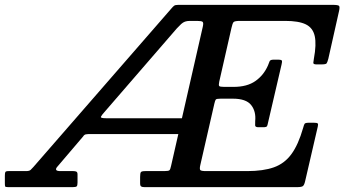

<svg xmlns="http://www.w3.org/2000/svg" viewBox="-70 -770 1417 790"><path d="M711.5 -684 694 -750H663.5Q651 -750 646.2 -746.2Q641.5 -742.5 636 -736L67.5 -83Q61 -75.5 55.8 -70.8Q50.5 -66 37 -66H-35Q-46 -66 -48 -62Q-50 -58 -50 -47V-17Q-50 -6 -48.8 -3Q-47.5 0 -36 0H229Q242 0 245.5 -3.2Q249 -6.5 249 -19V-52Q249 -61 244.8 -63.5Q240.5 -66 232 -66H179Q163.5 -66 161.2 -71Q159 -76 165 -83L272 -208.5Q276.5 -216 283.2 -217.2Q290 -218.5 302.5 -218.5H690.5L689 -283.5H366Q342 -283.5 345.5 -290.2Q349 -297 358.5 -307.5L657.5 -653Q668 -664.5 675.5 -671.2Q683 -678 691.2 -681Q699.5 -684 711.5 -684ZM812 -343.5Q815 -357 818 -360.5Q821 -364 838 -364H888Q942.5 -364 963.2 -338Q984 -312 980 -271.5Q979.5 -262 979.8 -254.2Q980 -246.5 993.5 -246.5H1013Q1026.5 -246.5 1028.8 -251Q1031 -255.5 1033 -266L1088.5 -504.5Q1091.5 -516.5 1089.8 -520.5Q1088 -524.5 1073.5 -524.5H1055.5Q1041.5 -524.5 1039 -517.2Q1036.5 -510 1032.5 -500.5Q1015 -460.5 980.8 -436.5Q946.5 -412.5 891 -412.5H852.5Q835 -412.5 832 -416Q829 -419.5 832 -433.5L882.5 -655.5Q886.5 -673.5 890.8 -678.8Q895 -684 918 -684H1103.5Q1159 -684 1188.2 -669.8Q1217.5 -655.5 1225 -621.5Q1232.5 -587.5 1221.5 -528.5Q1220 -519 1219.2 -512Q1218.5 -505 1232 -505H1252Q1270.5 -505 1273.8 -509.2Q1277 -513.5 1281 -528.5L1325 -724.5Q1329 -742 1324.8 -746Q1320.5 -750 1298.5 -750H672Q662.5 -750 655.8 -747.5Q649 -745 649 -734V-706.5Q649 -692.5 652.5 -688.2Q656 -684 670 -684H740.5Q759.5 -684 763.8 -680Q768 -676 764.5 -660.5L634 -88Q631 -73.5 627.5 -69.8Q624 -66 606 -66H528Q513 -66 509.8 -61.8Q506.5 -57.5 506.5 -42V-16Q506.5 -5.5 510.8 -2.8Q515 0 525 0H1151.5Q1171 0 1176.5 -4.5Q1182 -9 1185.5 -24.5L1237.5 -249Q1240 -259 1237.2 -262Q1234.5 -265 1221.5 -265H1201.5Q1186 -265 1183.2 -260.5Q1180.5 -256 1177.5 -244.5Q1157.5 -174.5 1129 -135.8Q1100.5 -97 1056.8 -81.5Q1013 -66 947 -66H778.5Q758 -66 754.2 -70.2Q750.5 -74.5 754 -90Z"/></svg>

Font: Besley Medium
Style: Italic
Weight: 500
Italic angle: -13°
Designer: Owen Earl
Foundry: indestructible type*
Version: Version 2.001